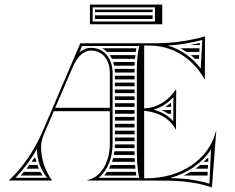

<svg xmlns="http://www.w3.org/2000/svg" viewBox="-20 -789 1025 839"><path d="M395 -736H647V-747H395ZM395 -722V-706H647V-722ZM689 -683V-769H373V-683ZM657 -695H385V-757H657ZM724.2 -338C717.1 -332.1 709.7 -326.8 702.2 -322H727.6C727.6 -327.3 727.6 -332.7 727.7 -338ZM727.5 -308H686.2C696.5 -303.3 706.1 -297.9 714.8 -292H727.4C727.4 -297.3 727.5 -302.7 727.5 -308ZM573.3 -562C574.1 -567.4 575 -572.7 575.9 -578H426.4C434.4 -573.6 441.5 -568.2 447.8 -562ZM571.4 -548H459.5C463 -543 466.1 -537.6 468.8 -532H569.8C570.3 -537.4 570.8 -542.7 571.4 -548ZM568.8 -518H474.4C476.2 -512.8 477.6 -507.5 478.8 -502H568.1C568.3 -507.4 568.5 -512.7 568.8 -518ZM568 -202V-218H482V-202ZM568 -188H482V-172H568ZM568 -158H482C482 -152.6 481.7 -147.3 481.4 -142H568ZM568 -488H481C481.6 -482.7 481.9 -477.4 482 -472H568ZM568 -458H482V-442H568ZM568 -428H482V-412H568ZM568 -398H482V-382H568ZM568 -368H482V-352H568ZM568 -338H482V-322H568ZM568 -308H482V-292H568ZM568 -278H482V-262H568ZM568 -248H482V-232H568ZM569.2 -82C568.9 -87.3 568.7 -92.6 568.5 -98H474.2C472.7 -92.6 471.1 -87.2 469.3 -82ZM570.2 -68H463.9C461.5 -62.5 458.9 -57.2 456.1 -52H571.7C571.1 -57.4 570.6 -62.7 570.2 -68ZM573.5 -38H447.7C443.9 -32.4 439.8 -27 435.5 -22H576C575 -27.4 574.2 -32.8 573.5 -38ZM568 -128H480C479.3 -122.6 478.4 -117.3 477.4 -112H568.2C568.1 -117.3 568.1 -122.6 568 -128ZM139.1 -82C137.6 -87.3 136.3 -92.6 135.3 -98H128.8C125.2 -92.5 121.6 -87.2 118 -82ZM143.5 -68H107.9C103.9 -62.5 99.8 -57.2 95.7 -52H150C147.6 -57.3 145.4 -62.6 143.5 -68ZM156.9 -38H84.3C79.8 -32.6 75.1 -27.2 70.4 -22H166.3C162.9 -27.3 159.8 -32.6 156.9 -38ZM810.1 -592H852.7C852.9 -595.1 853 -598.2 853.2 -601.3C838.2 -597.7 824 -594.6 810.1 -592ZM851.9 -578H768.7C777.8 -573.1 786.6 -567.8 795 -562H851.1C851.4 -567.3 851.6 -572.7 851.9 -578ZM850.3 -548H813.9C820.2 -542.9 826.3 -537.6 832.2 -532H849.4C849.7 -537.3 850 -542.7 850.3 -548ZM782.2 -22H886.9L887.6 -38H812.6C802.8 -32.2 792.6 -26.8 782.2 -22ZM870.3 -82H889.6C889.9 -87.3 890.1 -92.7 890.4 -98H885.6C880.7 -92.5 875.6 -87.1 870.3 -82ZM854.8 -68C848.2 -62.4 841.3 -57 834.1 -52H888.2L889 -68ZM723.6 -11.2C798.9 -31.8 863.1 -75.7 902.2 -136.3L895.2 13.9C836.6 -4.2 781.8 -9.5 723.6 -11.2ZM714.3 -590C764.9 -593.3 812.9 -601.1 863.9 -614.3L857.2 -489.7C819.3 -538.2 770.7 -572.6 714.3 -590ZM141.6 -138.2C141.6 -90.6 156.6 -50.3 185.5 -12H47.4C81.9 -47.5 113.6 -89 141.6 -138.2ZM588 -588C581.3 -554.3 578 -524.3 578 -490V-140C578 -94.7 579.2 -56.2 588 -12H410.8C450 -43.4 472 -99.6 472 -160V-470C472 -528 439.6 -580 377 -580C357.5 -580 340.9 -572.1 326.8 -559.8L338.9 -588ZM331 -600 168 -219C128.3 -126.3 76 -54 19 -1L20 0H206L207 -1C176 -45 159.4 -95.5 159.4 -147.4C159.4 -171.3 167.7 -193 177.2 -215.1L215 -303H460V-160C460 -82.8 423.6 -15.2 362 -2V0H652C742.9 0 821.4 1 906 30L925 -217H924C892.4 -89.3 767.2 -10 622 -10H610V-305C671.9 -298.5 720.1 -273.9 748 -223H749L750 -398H749C714.1 -348.3 669.9 -318.9 610 -315V-590H632C735 -590 821.7 -534.5 874 -443H875L876 -630C799.3 -608.7 731.7 -600 652 -600ZM221.4 -318 297 -494C314.5 -534.8 341.4 -568 377 -568C431.1 -568 460 -524.1 460 -470V-318ZM651 -309.8C685 -319.5 713.9 -338.9 737.8 -364.8L737.2 -259.1C714.1 -284.9 685 -300.7 651 -309.8Z"/></svg>

Font: SortefaxS02
Style: Medium
Weight: 500
Designer: gluk
Foundry: gluk
Version: Version 0.261